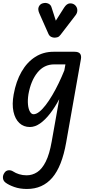

<svg xmlns="http://www.w3.org/2000/svg" viewBox="-51 -851 586 1300"><path d="M131.5 428.5Q83.5 428.5 45.5 415Q7.5 401.5 -14 385Q-29 373.5 -31 354.8Q-33 336 -20.5 318.5Q-11 304 6 302Q23 300 39 310.5Q54.5 321 78.2 328.5Q102 336 129 336Q168 336 201 314.5Q234 293 259 243Q284 193 299 107.5L350 -179.5Q321 -124.5 288 -82Q255 -39.5 220.5 -15.2Q186 9 151.5 9Q108.5 9 79.8 -18.2Q51 -45.5 40.2 -95.2Q29.5 -145 41.5 -211.5Q57.5 -300.5 94.8 -365.2Q132 -430 187 -465.2Q242 -500.5 311 -500.5H454.5Q480.5 -500.5 490.8 -487.8Q501 -475 497 -451.5L397 113.5Q368.5 276 303 352.2Q237.5 428.5 131.5 428.5ZM176 -77.5Q194 -77.5 215 -94Q236 -110.5 258.5 -139.8Q281 -169 303.2 -206.8Q325.5 -244.5 346.2 -287.5Q367 -330.5 384.5 -374L392 -415H315.5Q247.5 -415 202.8 -360Q158 -305 141.5 -212.5Q135.5 -173.5 138.5 -143Q141.5 -112.5 151.8 -95Q162 -77.5 176 -77.5ZM317.5 -596Q307 -596 295.5 -601.5Q284 -607 277.5 -620.5L216.5 -758Q203 -787 211.5 -805.2Q220 -823.5 238 -828.5Q258 -834.5 275.8 -826.8Q293.5 -819 298.5 -799.5L327 -711L383.5 -800Q401 -826.5 421.2 -828Q441.5 -829.5 456.5 -817Q471.5 -803 472.5 -784Q473.5 -765 461.5 -749L359 -615.5Q349.5 -602.5 338.8 -599.2Q328 -596 317.5 -596Z"/></svg>

Font: Edu AU VIC WA NT Pre Medium
Style: Regular
Weight: 500
Designer: Tina and Corey Anderson, Eben Sorkin, Mirko Velimirovic
Foundry: Google for Education
Version: Version 1.001